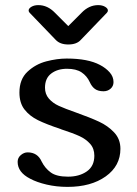

<svg xmlns="http://www.w3.org/2000/svg" viewBox="-20 -731 534 751"><path d="M220 -225 218 -226Q161 -245 128.5 -261Q96 -277 76 -302.5Q56 -328 56 -369Q56 -421 87.5 -450.5Q119 -480 161 -491Q203 -502 241 -502Q324 -502 371 -477Q394 -465 409 -448Q424 -431 424 -410Q424 -394 412.5 -384Q401 -374 385 -374Q364 -374 351.5 -383Q339 -392 331 -410Q320 -434 299 -448Q278 -462 242 -462Q205 -462 180.5 -443.5Q156 -425 156 -388Q156 -363 171 -345.5Q186 -328 210 -317Q234 -306 277 -291Q333 -271 367.5 -255Q402 -239 426.5 -213Q451 -187 451 -149Q451 -82 393.5 -41Q336 0 244 0Q201 0 162.5 -9Q124 -18 98 -32Q49 -57 49 -98Q49 -114 61.5 -124.5Q74 -135 88 -135Q127 -135 143 -99Q156 -73 178.5 -56.5Q201 -40 246 -40Q290 -40 319.5 -60.5Q349 -81 349 -122Q349 -150 332.5 -168.5Q316 -187 291 -198.5Q266 -210 220 -225ZM364 -711Q380 -711 391 -704.5Q402 -698 402 -690Q402 -685 398 -681L296 -575Q280 -557 247 -557Q215 -557 198 -575L96 -681Q92 -685 92 -690Q92 -698 103 -704.5Q114 -711 130 -711Q166 -711 195 -681L247 -629L299 -681Q328 -711 364 -711Z"/></svg>

Font: Marmelad for Arash.Academy
Style: Regular
Weight: 400
Designer: Manvel Shmavonyan
Foundry: Cyreal
Version: Version 1.110;Glyphs 3.2 (3202)